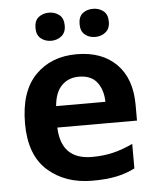

<svg xmlns="http://www.w3.org/2000/svg" viewBox="-54 -794 694 850"><g transform="rotate(-5 293.5 -369.0)"><path d="M301 -554Q187 -554 117 -482Q47 -410 47 -268Q47 -128 124.5 -59Q202 10 323 10Q384 10 428 1Q472 -8 512 -28V-137Q467 -116 424.5 -105.5Q382 -95 330 -95Q193 -95 188 -238H542V-307Q542 -425 477.5 -489.5Q413 -554 301 -554ZM302 -454Q357 -454 383 -420Q409 -386 410 -333H191Q196 -394 226 -424Q256 -454 302 -454ZM326 -685Q326 -654 344.5 -638.5Q363 -623 391 -623Q417 -623 436.5 -638.5Q456 -654 456 -685Q456 -718 436.5 -733Q417 -748 391 -748Q363 -748 344.5 -733Q326 -718 326 -685ZM130 -685Q130 -654 149 -638.5Q168 -623 195 -623Q221 -623 240.5 -638.5Q260 -654 260 -685Q260 -718 240.5 -733Q221 -748 195 -748Q168 -748 149 -733Q130 -718 130 -685Z"/></g></svg>

Font: Noto Sans UI
Style: Bold
Weight: 700
Designer: Monotype Design Team
Foundry: Monotype Imaging Inc.
Version: Version 1.901